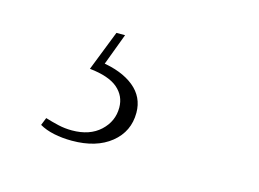

<svg xmlns="http://www.w3.org/2000/svg" viewBox="-46 -73 492 365"><g transform="rotate(15 200.0 110.0)"><path d="M114 79 145 0H162L135 72L131 61Q173 67 197 86.5Q221 106 221 137Q221 174 192.5 197Q164 220 116 220Q97 220 80.5 216.5Q64 213 52 206L58 191Q71 195 84 198Q97 201 111 201Q146 201 166.5 182Q187 163 187 136Q187 113 169.5 98Q152 83 114 79Z"/></g></svg>

Font: Source Serif 4 48pt Light
Style: Italic
Weight: 300
Italic angle: -12°
Designer: Frank Grießhammer
Foundry: Adobe Systems Incorporated
Version: Version 4.004;hotconv 1.0.116;makeotfexe 2.5.65601